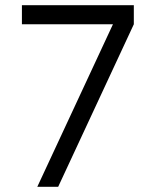

<svg xmlns="http://www.w3.org/2000/svg" viewBox="-20 -723 584 736"><path d="M123 -7 413 -630H64V-703H493V-630L203 -7Z"/></svg>

Font: SUIT
Style: Regular
Weight: 400
Designer: Sunn Youn; Korean Glyphs from Source Han Sans (Sandoll Communications; Soo-young Jang, Joo-yeon Kang)
Foundry: Sunn
Version: Version 1.140